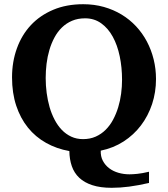

<svg xmlns="http://www.w3.org/2000/svg" viewBox="-20 -707 796 911"><path d="M559.1 -328.1Q559.1 -386.7 548.1 -439.7Q537.1 -492.7 515.1 -532.7Q493.2 -572.8 460.2 -596.4Q427.2 -620.1 383.8 -620.1Q349.1 -620.1 321.8 -608.4Q294.4 -596.7 273.7 -576.4Q252.9 -556.2 238.3 -528.8Q223.6 -501.5 214.4 -470Q205.1 -438.5 200.9 -404.5Q196.8 -370.6 196.8 -336.9Q196.8 -301.3 201.4 -266.1Q206.1 -231 215.3 -198.7Q224.6 -166.5 239.3 -138.7Q253.9 -110.8 273.4 -90.6Q293 -70.3 318.1 -58.6Q343.3 -46.9 374 -46.9Q407.2 -46.9 434.1 -58.8Q460.9 -70.8 481.4 -91.3Q502 -111.8 516.6 -139.2Q531.2 -166.5 540.8 -197.8Q550.3 -229 554.7 -262.5Q559.1 -295.9 559.1 -328.1ZM687 161.1Q635.3 172.9 592.8 178.5Q550.3 184.1 509.8 184.1Q456.1 184.1 418 171.6Q379.9 159.2 356 136.5Q332 113.8 320.8 81.5Q309.6 49.3 309.1 9.8Q248.5 -1 198.5 -29.1Q148.4 -57.1 112.5 -101.6Q76.7 -146 56.9 -205.8Q37.1 -265.6 37.1 -339.8Q37.1 -413.6 60.1 -477.3Q83 -541 126.2 -587.4Q169.4 -633.8 232.2 -660.4Q294.9 -687 375 -687Q426.8 -687 472.7 -674.1Q518.6 -661.1 556.9 -637.9Q595.2 -614.7 625.5 -582.3Q655.8 -549.8 676.8 -510.3Q697.8 -470.7 709 -425.5Q720.2 -380.4 720.2 -332Q720.2 -269.5 701.7 -213.4Q683.1 -157.2 648.9 -112.1Q614.7 -66.9 566.2 -35.6Q517.6 -4.4 458 7.8Q457 35.2 468 55.9Q479 76.7 497.8 91.1Q516.6 105.5 541.7 112.8Q566.9 120.1 594.2 120.1Q608.9 120.1 631.3 117.9Q653.8 115.7 687 107.9Z"/></svg>

Font: Charis SIL Viet
Style: Bold
Weight: 700
Foundry: SIL International
Version: Version 5.000